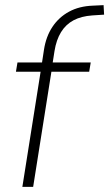

<svg xmlns="http://www.w3.org/2000/svg" viewBox="-20 -727 425 747"><path d="M67 0 138 -448H42L48 -484H152L142 -474L151 -533Q159 -585 184 -622.5Q209 -660 248.5 -681.5Q288 -703 341 -705L383 -707L385 -670L339 -667Q296 -664 266 -648Q236 -632 217.5 -602Q199 -572 192 -528L184 -477L179 -484H333L327 -448H180L109 0Z"/></svg>

Font: Nunito Sans 12pt ExtraLight
Style: Italic
Weight: 200
Italic angle: -9°
Designer: Vernon Adams
Foundry: Vernon Adams
Version: Version 3.101;gftools[0.9.27]